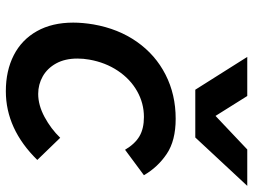

<svg xmlns="http://www.w3.org/2000/svg" viewBox="-122 -714 846 641"><g transform="rotate(90 300.5 -394.0)"><path d="M56 -216Q56 -247.5 62 -283.5Q76.5 -366.5 120 -428.5Q163.5 -490.5 229.8 -524.2Q296 -558 377 -558Q450 -558 494.2 -528.2Q538.5 -498.5 565.5 -452L480.5 -389Q461 -422 435.5 -437Q410 -452 371 -452Q325 -452 284.8 -429.2Q244.5 -406.5 216.8 -365Q189 -323.5 179.5 -269.5Q176 -250 176 -230Q176 -188.5 192.2 -159Q208.5 -129.5 235.5 -114.2Q262.5 -99 294 -99Q331.5 -99 371 -120.2Q410.5 -141.5 440.5 -172.5L514.5 -96Q411.5 9 285 9Q216.5 9 164.8 -17.5Q113 -44 84.5 -94.8Q56 -145.5 56 -216ZM170.5 -797H301L367.5 -691L479.5 -797H601L439.5 -623.5H280Z"/></g></svg>

Font: JuliaMono BoldItalic
Style: Regular
Weight: 700
Italic angle: -9°
Monospace: yes
Designer: cormullion
Foundry: corm
Version: Version 0.049; ttfautohint (v1.8.4)